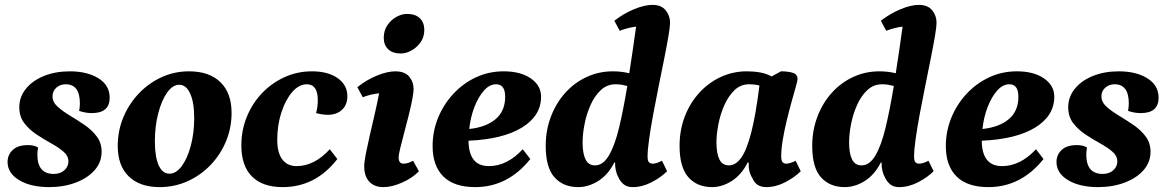

<svg xmlns="http://www.w3.org/2000/svg" viewBox="-20 -754 4776 786"><path d="M181 12Q106 12 58.5 -16.5Q11 -45 11 -91Q11 -120 32 -140Q53 -160 94 -160Q121 -160 136 -150Q133 -136 133 -121Q133 -42 200 -42Q227 -42 243.5 -57Q260 -72 260 -93Q260 -116 239.5 -133.5Q219 -151 189 -167.5Q159 -184 129 -204Q99 -224 79 -250.5Q59 -277 59 -315Q59 -357 86 -390.5Q113 -424 160 -443Q207 -462 266 -462Q337 -462 383 -433.5Q429 -405 429 -354Q429 -291 356 -291Q344 -291 331.5 -293Q319 -295 304 -300Q307 -316 307 -331Q307 -409 249 -409Q226 -409 210.5 -395Q195 -381 195 -360Q195 -336 215.5 -317.5Q236 -299 266 -281Q296 -263 326 -242.5Q356 -222 376 -195.5Q396 -169 396 -133Q396 -90 367.5 -57.5Q339 -25 290 -6.5Q241 12 181 12Z M634 12Q552 12 507 -32Q462 -76 462 -156Q462 -219 485 -274Q508 -329 548.5 -371.5Q589 -414 641.5 -438Q694 -462 754 -462Q837 -462 882.5 -417.5Q928 -373 928 -292Q928 -230 905 -175Q882 -120 841.5 -78Q801 -36 747.5 -12Q694 12 634 12ZM674 -43Q701 -43 724 -74Q747 -105 761 -157Q775 -209 775 -271Q775 -335 758.5 -371Q742 -407 714 -407Q687 -407 664.5 -375.5Q642 -344 628 -291Q614 -238 614 -176Q614 -112 629.5 -77.5Q645 -43 674 -43Z M1137 12Q1055 12 1011.5 -31.5Q968 -75 968 -159Q968 -221 990.5 -276Q1013 -331 1052.5 -372.5Q1092 -414 1144.5 -438Q1197 -462 1257 -462Q1323 -462 1362.5 -434Q1402 -406 1402 -360Q1402 -325 1380 -304.5Q1358 -284 1322 -284Q1301 -284 1274 -291Q1281 -316 1281 -344Q1281 -409 1236 -409Q1204 -409 1176.5 -377.5Q1149 -346 1132 -294Q1115 -242 1115 -181Q1115 -129 1135.5 -101.5Q1156 -74 1194 -74Q1267 -74 1330 -143L1361 -103Q1272 12 1137 12Z M1550 12Q1512 12 1491.5 -10.5Q1471 -33 1471 -73Q1471 -91 1477.5 -124Q1484 -157 1493.5 -198.5Q1503 -240 1513.5 -285Q1524 -330 1532 -372Q1499 -369 1465 -356L1443 -397Q1480 -427 1523 -444.5Q1566 -462 1598 -462Q1637 -462 1655 -440.5Q1673 -419 1673 -391Q1673 -373 1667 -343Q1661 -313 1652 -277.5Q1643 -242 1634 -208Q1625 -174 1618.5 -147.5Q1612 -121 1612 -109Q1612 -84 1632 -84Q1650 -84 1671 -96L1695 -53Q1668 -25 1626 -6.5Q1584 12 1550 12ZM1621 -535Q1587 -535 1569 -552.5Q1551 -570 1551 -599Q1551 -629 1566 -651Q1581 -673 1603 -685Q1625 -697 1646 -697Q1681 -697 1699 -679Q1717 -661 1717 -632Q1717 -602 1701.5 -580.5Q1686 -559 1664 -547Q1642 -535 1621 -535Z M1925 12Q1839 12 1795 -31.5Q1751 -75 1751 -156Q1751 -217 1773.5 -272Q1796 -327 1836 -370Q1876 -413 1928.5 -437.5Q1981 -462 2042 -462Q2111 -462 2153 -433Q2195 -404 2195 -358Q2195 -280 2117 -232Q2039 -184 1898 -178Q1899 -74 1981 -74Q2056 -74 2120 -143L2151 -103Q2059 12 1925 12ZM2011 -409Q1984 -409 1961 -383Q1938 -357 1922 -315.5Q1906 -274 1901 -226Q1969 -233 2008.5 -266Q2048 -299 2048 -358Q2048 -409 2011 -409Z M2347 12Q2286 12 2250 -28Q2214 -68 2214 -157Q2214 -221 2235.5 -277Q2257 -333 2294.5 -374.5Q2332 -416 2382 -439Q2432 -462 2489 -462Q2507 -462 2524 -460Q2541 -458 2556 -454Q2563 -499 2570 -546.5Q2577 -594 2584 -645Q2551 -641 2517 -628L2495 -669Q2532 -698 2575 -716Q2618 -734 2651 -734Q2687 -734 2705 -712Q2723 -690 2723 -661Q2723 -645 2716.5 -606.5Q2710 -568 2699.5 -515.5Q2689 -463 2677 -404Q2665 -345 2654.5 -288.5Q2644 -232 2637.5 -186Q2631 -140 2631 -113Q2631 -96 2636.5 -90Q2642 -84 2652 -84Q2659 -84 2669 -87Q2679 -90 2690 -96L2711 -53Q2686 -28 2647.5 -8Q2609 12 2570 12Q2548 12 2534.5 1.5Q2521 -9 2513 -25Q2497 -54 2498 -89H2495Q2469 -38 2429 -13Q2389 12 2347 12ZM2365 -171Q2365 -126 2377 -101.5Q2389 -77 2416 -77Q2449 -77 2473 -118Q2497 -159 2514.5 -232Q2532 -305 2548 -402Q2537 -405 2525.5 -407Q2514 -409 2500 -409Q2465 -409 2439.5 -385Q2414 -361 2397.5 -324Q2381 -287 2373 -246Q2365 -205 2365 -171Z M2895 12Q2834 12 2798 -28.5Q2762 -69 2762 -157Q2762 -222 2783.5 -277.5Q2805 -333 2843 -374.5Q2881 -416 2931 -439Q2981 -462 3037 -462Q3066 -462 3091.5 -457.5Q3117 -453 3139 -441L3177 -462Q3206 -462 3225.5 -456Q3245 -450 3245 -430Q3245 -424 3238 -399.5Q3231 -375 3221 -339Q3211 -303 3201 -262Q3191 -221 3184.5 -182Q3178 -143 3178 -114Q3178 -97 3183.5 -90.5Q3189 -84 3199 -84Q3206 -84 3216 -87Q3226 -90 3237 -96L3258 -53Q3233 -28 3194.5 -8Q3156 12 3117 12Q3075 12 3060 -25Q3043 -51 3045 -89H3041Q3015 -38 2975.5 -13Q2936 12 2895 12ZM2913 -171Q2913 -126 2925 -101.5Q2937 -77 2964 -77Q2992 -77 3014.5 -108.5Q3037 -140 3055.5 -212Q3074 -284 3089 -404Q3069 -409 3047 -409Q3012 -409 2987 -385Q2962 -361 2945.5 -324Q2929 -287 2921 -246Q2913 -205 2913 -171Z M3438 12Q3377 12 3341 -28Q3305 -68 3305 -157Q3305 -221 3326.5 -277Q3348 -333 3385.5 -374.5Q3423 -416 3473 -439Q3523 -462 3580 -462Q3598 -462 3615 -460Q3632 -458 3647 -454Q3654 -499 3661 -546.5Q3668 -594 3675 -645Q3642 -641 3608 -628L3586 -669Q3623 -698 3666 -716Q3709 -734 3742 -734Q3778 -734 3796 -712Q3814 -690 3814 -661Q3814 -645 3807.5 -606.5Q3801 -568 3790.5 -515.5Q3780 -463 3768 -404Q3756 -345 3745.5 -288.5Q3735 -232 3728.5 -186Q3722 -140 3722 -113Q3722 -96 3727.5 -90Q3733 -84 3743 -84Q3750 -84 3760 -87Q3770 -90 3781 -96L3802 -53Q3777 -28 3738.5 -8Q3700 12 3661 12Q3639 12 3625.5 1.5Q3612 -9 3604 -25Q3588 -54 3589 -89H3586Q3560 -38 3520 -13Q3480 12 3438 12ZM3456 -171Q3456 -126 3468 -101.5Q3480 -77 3507 -77Q3540 -77 3564 -118Q3588 -159 3605.5 -232Q3623 -305 3639 -402Q3628 -405 3616.5 -407Q3605 -409 3591 -409Q3556 -409 3530.5 -385Q3505 -361 3488.5 -324Q3472 -287 3464 -246Q3456 -205 3456 -171Z M4026 12Q3940 12 3896 -31.5Q3852 -75 3852 -156Q3852 -217 3874.5 -272Q3897 -327 3937 -370Q3977 -413 4029.5 -437.5Q4082 -462 4143 -462Q4212 -462 4254 -433Q4296 -404 4296 -358Q4296 -280 4218 -232Q4140 -184 3999 -178Q4000 -74 4082 -74Q4157 -74 4221 -143L4252 -103Q4160 12 4026 12ZM4112 -409Q4085 -409 4062 -383Q4039 -357 4023 -315.5Q4007 -274 4002 -226Q4070 -233 4109.5 -266Q4149 -299 4149 -358Q4149 -409 4112 -409Z M4475 12Q4400 12 4352.5 -16.5Q4305 -45 4305 -91Q4305 -120 4326 -140Q4347 -160 4388 -160Q4415 -160 4430 -150Q4427 -136 4427 -121Q4427 -42 4494 -42Q4521 -42 4537.5 -57Q4554 -72 4554 -93Q4554 -116 4533.5 -133.5Q4513 -151 4483 -167.5Q4453 -184 4423 -204Q4393 -224 4373 -250.5Q4353 -277 4353 -315Q4353 -357 4380 -390.5Q4407 -424 4454 -443Q4501 -462 4560 -462Q4631 -462 4677 -433.5Q4723 -405 4723 -354Q4723 -291 4650 -291Q4638 -291 4625.5 -293Q4613 -295 4598 -300Q4601 -316 4601 -331Q4601 -409 4543 -409Q4520 -409 4504.5 -395Q4489 -381 4489 -360Q4489 -336 4509.5 -317.5Q4530 -299 4560 -281Q4590 -263 4620 -242.5Q4650 -222 4670 -195.5Q4690 -169 4690 -133Q4690 -90 4661.5 -57.5Q4633 -25 4584 -6.5Q4535 12 4475 12Z"/></svg>

Font: Petrona ExtraBold
Style: Italic
Weight: 800
Italic angle: -9°
Designer: Ringo R. Seeber
Foundry: Ringo R. Seeber
Version: Version 2.001; ttfautohint (v1.8.3)